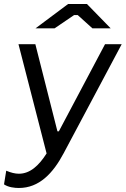

<svg xmlns="http://www.w3.org/2000/svg" viewBox="-38 -740 626 956"><path d="M56 196C157 196 226 123 279 23L568 -520H485L255 -86H248L138 -520H54L194 24C156 84 112 125 56 125C37 125 17 120 -7 110L-18 178C4 193 36 196 56 196ZM513 -599 395 -720H301L139 -599H234L331 -665H349L422 -599Z"/></svg>

Font: Fixel Display
Style: Italic
Weight: 400
Italic angle: -10°
Designer: AlfaBravo + MacPaw
Foundry: Kyrylo Tkachov, Marchela Mozhyna, Serhii Makarenko, Maria Weinstein, Zakhar Kryvoshyya
Version: Version 1.210;Glyphs 3.2 (3217)